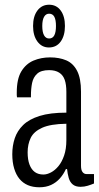

<svg xmlns="http://www.w3.org/2000/svg" viewBox="-20 -781 421 813"><path d="M147 12Q119 12 98 3Q77 -6 62.5 -23.5Q48 -41 40 -67.5Q32 -94 32 -128Q32 -164 42.5 -195.5Q53 -227 78 -251.5Q103 -276 147.5 -290Q192 -304 261 -304V-392Q261 -423 254 -443Q247 -463 230.5 -473.5Q214 -484 188 -484Q154 -484 137.5 -469Q121 -454 116 -430Q111 -406 111 -375V-369H52Q51 -373 51 -378Q51 -383 51 -389Q51 -447 70.5 -479Q90 -511 122 -524.5Q154 -538 192 -538Q231 -538 260.5 -525.5Q290 -513 306.5 -481Q323 -449 323 -393V-79Q323 -61 329.5 -52.5Q336 -44 346 -44H378V-4Q366 1 351.5 5.5Q337 10 321 10Q300 10 288 0Q276 -10 271 -27.5Q266 -45 264 -65H259Q249 -43 233.5 -25.5Q218 -8 196.5 2Q175 12 147 12ZM164 -42Q179 -42 196 -51Q213 -60 227.5 -77.5Q242 -95 251.5 -122.5Q261 -150 261 -188V-257Q194 -256 158.5 -240Q123 -224 110 -197Q97 -170 97 -136Q97 -105 105 -84Q113 -63 127.5 -52.5Q142 -42 164 -42ZM187 -580Q157 -580 138.5 -605Q120 -630 120 -671Q120 -712 138.5 -736.5Q157 -761 188 -761Q219 -761 237 -736.5Q255 -712 255 -671Q255 -630 237 -605Q219 -580 187 -580ZM188 -618Q203 -618 210 -631.5Q217 -645 217 -671Q217 -697 210 -710Q203 -723 188 -723Q174 -723 166.5 -709.5Q159 -696 159 -671Q159 -645 166.5 -631.5Q174 -618 188 -618Z"/></svg>

Font: Archivo ExtraCondensed Light
Style: Regular
Weight: 300
Width: 2
Designer: Hector Gatti
Foundry: Omnibus-Type
Version: Version 2.001